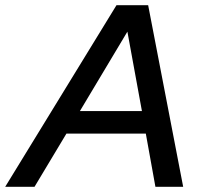

<svg xmlns="http://www.w3.org/2000/svg" viewBox="-73 -720 780 740"><path d="M-53 0 376 -700H498L633 0H526L489 -205H183L60 0ZM235 -292H474L418 -598Z"/></svg>

Font: Red Hat Display SemiBold
Style: Italic
Weight: 600
Italic angle: -12°
Designer: Pentagram, MCKL
Foundry: Pentagram, MCKL
Version: Version 1.023